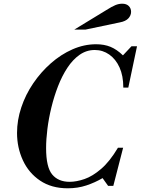

<svg xmlns="http://www.w3.org/2000/svg" viewBox="-20 -1004 760 1037"><path d="M346 13Q258 13 196.5 -28.5Q135 -70 103.5 -138.5Q72 -207 72 -286Q72 -355 95 -424Q118 -493 159.5 -554Q201 -615 255 -662.5Q309 -710 371.5 -737.5Q434 -765 499 -765Q543 -765 577 -751Q611 -737 644 -705L690 -754H720L673 -531H646Q646 -595 625.5 -640Q605 -685 570 -709.5Q535 -734 492 -734Q447 -734 410 -708Q373 -682 344 -638Q315 -594 293.5 -538.5Q272 -483 257.5 -423.5Q243 -364 236 -307.5Q229 -251 229 -204Q229 -101 262 -61.5Q295 -22 356 -22Q393 -22 436.5 -37Q480 -52 526.5 -92Q573 -132 617 -206H645L592 0H564L534 -42Q493 -18 446.5 -2.5Q400 13 346 13ZM381 -844 555 -950Q585 -969 603.5 -976.5Q622 -984 640 -984Q663 -984 675.5 -971.5Q688 -959 688 -940Q688 -921 673.5 -905Q659 -889 627 -883L441 -844Z"/></svg>

Font: Libre Bodoni Medium
Style: Italic
Weight: 500
Italic angle: -13°
Designer: Pablo Impallari, Rodrigo Fuenzalida
Foundry: Impallari Type
Version: Version 2.005;gftools[0.9.23]